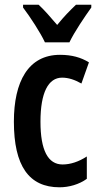

<svg xmlns="http://www.w3.org/2000/svg" viewBox="-20 -786 419 816"><path d="M171 -606H275C296 -650 340 -715 368 -754V-766H303C274 -738 254 -718 223 -680C195 -713 167 -745 144 -766H78V-754C109 -713 152 -647 171 -606ZM233 10C273 10 316 -2 349 -26V-121C315 -99 280 -87 246 -87C184 -87 152 -147 152 -269C152 -392 185 -456 244 -456C271 -456 298 -447 326 -431L358 -521C324 -542 285 -553 235 -553C100 -553 39 -439 39 -269C39 -81 103 10 233 10Z"/></svg>

Font: Noto Sans Armenian ExtraCondensed SemiBold
Style: Regular
Weight: 600
Width: 2
Designer: Monotype Design Team
Foundry: Monotype Imaging Inc.
Version: Version 2.008